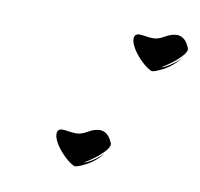

<svg xmlns="http://www.w3.org/2000/svg" viewBox="-50 -384 462 443"><g transform="rotate(10 181.0 -162.5)"><path d="M287 -240Q276 -245 263.5 -257Q251 -269 242.5 -282.5Q234 -296 234 -306Q234 -318 246 -318Q253 -318 261 -316.5Q269 -315 279 -315Q290 -315 304.5 -323.5Q319 -332 332 -332Q340 -332 347.5 -326.5Q355 -321 361 -307Q364 -300 354.5 -289Q345 -278 331 -267.5Q317 -257 308 -252Q315 -253 328.5 -262Q342 -271 352 -281Q335 -260 313.5 -249Q292 -238 287 -240ZM150 7Q139 2 126.5 -10Q114 -22 105.5 -35.5Q97 -49 97 -59Q97 -71 109 -71Q116 -71 124 -69.5Q132 -68 142 -68Q153 -68 167.5 -76.5Q182 -85 195 -85Q203 -85 210.5 -79.5Q218 -74 224 -60Q227 -53 217.5 -42Q208 -31 194 -20.5Q180 -10 171 -5Q178 -6 191.5 -15Q205 -24 215 -34Q198 -13 176.5 -2Q155 9 150 7Z"/></g></svg>

Font: Smooch
Style: Regular
Weight: 400
Designer: Robert E. Leuschke
Foundry: Robert E. Leuschke
Version: Version 1.010; ttfautohint (v1.8.3)